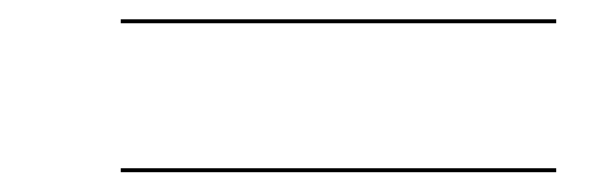

<svg xmlns="http://www.w3.org/2000/svg" viewBox="-20 -482 600 194"><path d="M102 -462.5V-458.5H542V-462.5ZM102 -312V-308H542V-312Z"/></svg>

Font: Bodoni* 48pt Medium
Style: Italic
Weight: 500
Italic angle: -13°
Version: Version 2.3